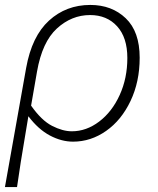

<svg xmlns="http://www.w3.org/2000/svg" viewBox="-20 -561 640 778"><path d="M346 -541Q433 -541 489.5 -487Q546 -433 546 -327Q546 -230 509 -152Q472 -74 410 -30.5Q348 13 276 13Q229 13 182 -12Q135 -37 95 -90L80 0Q64 92 49 197H0L86 -286Q109 -414 178.5 -477.5Q248 -541 346 -541ZM496 -326Q496 -409 454.5 -454.5Q413 -500 345 -500Q270 -500 210.5 -445.5Q151 -391 130 -271L106 -133Q148 -73 191 -51Q234 -29 271 -29Q330 -29 382 -68.5Q434 -108 465 -176Q496 -244 496 -326Z"/></svg>

Font: Nebula Sans Light
Style: Regular
Weight: 300
Italic angle: -9°
Designer: Paul D. Hunt for Adobe (as Source Sans)
Foundry: Nebula Entertainment & Broadcasting LLC
Version: Version 1.010